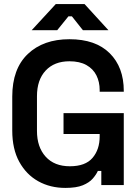

<svg xmlns="http://www.w3.org/2000/svg" viewBox="-20 -906 677 940"><path d="M40 -267V-433Q40 -569 116 -641.5Q192 -714 320 -714Q448 -714 517 -645.5Q586 -577 586 -461V-457H468V-465Q468 -505 452 -537Q436 -569 403 -587.5Q370 -606 320 -606Q246 -606 203.5 -560.5Q161 -515 161 -435V-265Q161 -186 203.5 -139Q246 -92 322 -92Q398 -92 433 -133Q468 -174 468 -238V-250H291V-352H586V0H476V-69H459Q451 -51 434 -31.5Q417 -12 385.5 1Q354 14 300 14Q226 14 167.5 -18.5Q109 -51 74.5 -113.5Q40 -176 40 -267ZM135 -758 253 -886H394L511 -758H386L332 -826H315L260 -758Z"/></svg>

Font: Space Grotesk Frontify SemiBold
Style: Regular
Weight: 600
Designer: Florian Karsten
Version: Version 2.000